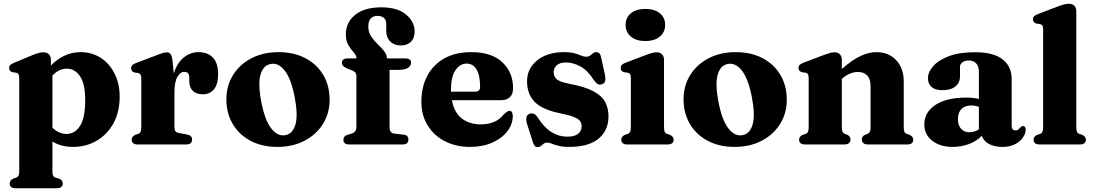

<svg xmlns="http://www.w3.org/2000/svg" viewBox="-20 -769 5824 1022"><path d="M251 -451.5V-420.5Q284.5 -454.5 324 -473Q363.5 -491.5 409.5 -491.5Q469 -491.5 516 -461.2Q563 -431 590 -377.2Q617 -323.5 617 -254Q617 -173 584 -113Q551 -53 494.8 -20Q438.5 13 368.5 13Q306 13 259 -15.5V139.5Q259 158 262.8 165.8Q266.5 173.5 275 176.5L293.5 181.5Q314 189.5 314 207.5Q314 233 280.5 233H64.5Q31.5 233 31.5 207.5Q31.5 190 51.5 181.5L67 176.5Q75 173.5 78.8 165.8Q82.5 158 82.5 140V-353Q82.5 -367.5 78.5 -373.8Q74.5 -380 65.5 -382L47 -384.5Q28.5 -389.5 28.5 -407Q28.5 -417.5 34.2 -423Q40 -428.5 55.5 -435L149 -474Q170.5 -483 184.5 -486.8Q198.5 -490.5 210 -490.5Q230.5 -490.5 240.8 -479.5Q251 -468.5 251 -451.5ZM336 -403.5Q293 -403.5 259 -367V-89.5Q293 -56 335 -56Q378 -56 405.8 -98.5Q433.5 -141 433.5 -235.5Q433.5 -323 406 -363.2Q378.5 -403.5 336 -403.5Z M897.5 -451.5 905 -378.5Q923.5 -435.5 958.8 -463.5Q994 -491.5 1036 -491.5Q1086.5 -491.5 1113.8 -462Q1141 -432.5 1141 -375Q1141 -320 1118.8 -293.5Q1096.5 -267 1060.5 -267Q1024.5 -267 1006 -285.8Q987.5 -304.5 987.5 -338V-358Q986.5 -386.5 961 -386.5Q940.5 -386.5 924.5 -360.2Q908.5 -334 908.5 -274.5V-93.5Q908.5 -77.5 913.8 -70.2Q919 -63 936 -60.5L976 -53Q1002.5 -48 1002.5 -26Q1002.5 0 969 0H714Q681 0 681 -25.5Q681 -43 701 -51.5L716.5 -56.5Q724.5 -59.5 728.2 -67.2Q732 -75 732 -93V-351.5Q732 -366 728 -372Q724 -378 715 -380.5L696.5 -383Q678 -388 678 -405.5Q678 -416 683.8 -422Q689.5 -428 705 -434L804 -471.5Q834 -483.5 847.5 -487Q861 -490.5 869 -490.5Q892.5 -490.5 897.5 -451.5Z M1463 -491.5Q1544 -491.5 1605.2 -459.5Q1666.5 -427.5 1700.5 -370.2Q1734.5 -313 1734.5 -237.5Q1734.5 -166.5 1699.2 -109.8Q1664 -53 1601.2 -20Q1538.5 13 1456.5 13Q1375.5 13 1314.2 -19.2Q1253 -51.5 1219 -108.8Q1185 -166 1185 -240.5Q1185 -312.5 1220.2 -369.2Q1255.5 -426 1318.2 -458.8Q1381 -491.5 1463 -491.5ZM1499 -49.5Q1539 -57 1553 -107.5Q1567 -158 1548 -255Q1529.5 -349.5 1495.8 -393Q1462 -436.5 1420.5 -428.5Q1380.5 -421 1366.5 -370.8Q1352.5 -320.5 1371.5 -223Q1390 -129 1423.8 -85.5Q1457.5 -42 1499 -49.5Z M2053.5 -93.5Q2053.5 -61 2077.5 -58L2129 -52Q2154 -49.5 2154 -26Q2154 0 2122 0H1839.5Q1808 0 1808 -25Q1808 -45.5 1833 -52.5L1849.5 -57Q1877 -65 1877 -93V-365.5Q1877 -375 1872 -382Q1867 -389 1852.5 -395L1831.5 -403Q1813 -411 1806.5 -418.2Q1800 -425.5 1800 -434.5Q1800 -458 1831 -458H1878Q1877 -474 1863 -489.8Q1849 -505.5 1835 -528Q1821 -550.5 1821 -586Q1821 -650.5 1870.8 -690.2Q1920.5 -730 2010 -730Q2096 -730 2141.5 -691.5Q2187 -653 2187 -602Q2187 -565.5 2166.8 -546.2Q2146.5 -527 2114.5 -527Q2079 -527 2057.5 -548.2Q2036 -569.5 2036 -605V-640.5Q2036 -663 2023.5 -673.8Q2011 -684.5 1990 -684.5Q1940.5 -684.5 1940.5 -628Q1940.5 -598 1955.5 -575.5Q1970.5 -553 1990 -534.2Q2009.5 -515.5 2024.5 -497.2Q2039.5 -479 2039.5 -458H2138Q2168 -458 2168 -435.5Q2168 -419 2152 -408Q2136 -397 2100 -397H2053.5Z M2711 -300.5Q2711 -235.5 2644 -235.5H2385.5Q2397.5 -170 2438 -138.5Q2478.5 -107 2540 -107Q2578.5 -107 2608.8 -119.5Q2639 -132 2661 -159.5Q2673 -170.5 2679.5 -174.8Q2686 -179 2692.5 -179Q2701.5 -179 2705.5 -170.5Q2709.5 -162 2709.5 -149.5Q2708.5 -106 2679.5 -69Q2650.5 -32 2599.5 -9.5Q2548.5 13 2482 13Q2407.5 13 2349 -16.8Q2290.5 -46.5 2256.8 -100.8Q2223 -155 2223 -227Q2223 -306 2254.5 -365.5Q2286 -425 2345.2 -458.2Q2404.5 -491.5 2488.5 -491.5Q2596.5 -491.5 2653.8 -437.8Q2711 -384 2711 -300.5ZM2380.5 -291.5Q2380.5 -286 2380.5 -281H2509Q2535.5 -281 2535.5 -305.5Q2535.5 -369.5 2516.2 -400Q2497 -430.5 2464.5 -430.5Q2428 -430.5 2404.2 -395Q2380.5 -359.5 2380.5 -291.5Z M2992.5 -436.5Q2960.5 -436.5 2943.8 -421.8Q2927 -407 2927 -385Q2927 -365 2941.2 -349.5Q2955.5 -334 3008.5 -323.5Q3094 -307.5 3139.5 -282.8Q3185 -258 3202 -224.8Q3219 -191.5 3219 -150Q3219 -74.5 3166 -30.8Q3113 13 3010.5 13Q2975 13 2953 7.2Q2931 1.5 2917.2 -4.2Q2903.5 -10 2893 -10Q2881.5 -10 2874.2 -4.2Q2867 1.5 2860 7.5Q2853 13.5 2842 13.5Q2831 13.5 2825.8 7.2Q2820.5 1 2815.5 -15L2785.5 -109Q2772.5 -153 2798 -163Q2823 -172.5 2842 -144Q2876 -90 2915.5 -65.8Q2955 -41.5 2999.5 -41.5Q3038 -41.5 3057 -56.5Q3076 -71.5 3076 -96.5Q3076 -112 3068 -123.8Q3060 -135.5 3037.5 -145.2Q3015 -155 2970.5 -164Q2867.5 -184 2826.5 -226.2Q2785.5 -268.5 2785.5 -336Q2785.5 -382.5 2810.5 -417.5Q2835.5 -452.5 2879 -472Q2922.5 -491.5 2979.5 -491.5Q3016 -491.5 3037.8 -485.5Q3059.5 -479.5 3073.2 -473.2Q3087 -467 3100 -467Q3112.5 -467 3120.8 -473.2Q3129 -479.5 3136.5 -485.5Q3144 -491.5 3155 -491.5Q3175 -491.5 3180 -462L3200 -371.5Q3204 -349.5 3201.2 -337.8Q3198.5 -326 3185.5 -321Q3172 -315.5 3161.8 -321.5Q3151.5 -327.5 3140.5 -343.5Q3107.5 -395 3069 -415.8Q3030.5 -436.5 2992.5 -436.5Z M3415 -550.5Q3367 -550.5 3338.5 -574Q3310 -597.5 3310 -636.5Q3310 -675.5 3338.5 -698.5Q3367 -721.5 3415 -721.5Q3463.5 -721.5 3492 -698.5Q3520.5 -675.5 3520.5 -636.5Q3520.5 -597.5 3492 -574Q3463.5 -550.5 3415 -550.5ZM3514.5 -451.5V-93.5Q3514.5 -75 3518.2 -67.2Q3522 -59.5 3530.5 -56.5L3545 -51.5Q3565.5 -43.5 3565.5 -25.5Q3565.5 0 3532.5 0H3320Q3287 0 3287 -25.5Q3287 -43 3307 -51.5L3322.5 -56.5Q3330.5 -60 3334.2 -67.5Q3338 -75 3338 -93V-353Q3338 -367.5 3334 -373.8Q3330 -380 3321 -382L3302.5 -384.5Q3284 -390 3284 -407Q3284 -417.5 3289.8 -423.5Q3295.5 -429.5 3311 -435.5L3412.5 -474Q3436 -483 3449.8 -486.8Q3463.5 -490.5 3473.5 -490.5Q3494 -490.5 3504.2 -479.5Q3514.5 -468.5 3514.5 -451.5Z M3896.5 -491.5Q3977.5 -491.5 4038.8 -459.5Q4100 -427.5 4134 -370.2Q4168 -313 4168 -237.5Q4168 -166.5 4132.8 -109.8Q4097.5 -53 4034.8 -20Q3972 13 3890 13Q3809 13 3747.8 -19.2Q3686.5 -51.5 3652.5 -108.8Q3618.5 -166 3618.5 -240.5Q3618.5 -312.5 3653.8 -369.2Q3689 -426 3751.8 -458.8Q3814.5 -491.5 3896.5 -491.5ZM3932.5 -49.5Q3972.5 -57 3986.5 -107.5Q4000.5 -158 3981.5 -255Q3963 -349.5 3929.2 -393Q3895.5 -436.5 3854 -428.5Q3814 -421 3800 -370.8Q3786 -320.5 3805 -223Q3823.5 -129 3857.2 -85.5Q3891 -42 3932.5 -49.5Z M4461 -451.5V-402Q4518 -451.5 4561.8 -471.5Q4605.5 -491.5 4644 -491.5Q4710 -491.5 4750.2 -448.8Q4790.5 -406 4790.5 -335.5V-94Q4790.5 -75.5 4794.2 -67.5Q4798 -59.5 4807 -56.5L4821 -51.5Q4841 -43 4841 -25.5Q4841 0 4808.5 0H4601Q4567.5 0 4567.5 -27Q4567.5 -43 4583.5 -51L4598 -56.5Q4606.5 -60.5 4610.2 -68Q4614 -75.5 4614 -94V-310Q4614 -348 4596 -367Q4578 -386 4546.5 -386Q4527 -386 4505.2 -377.5Q4483.5 -369 4463 -351L4461 -349.5V-93.5Q4461 -75 4464.8 -67.8Q4468.5 -60.5 4477 -56.5L4491 -51Q4507 -43 4507 -27Q4507 0 4473.5 0H4266.5Q4233.5 0 4233.5 -25.5Q4233.5 -43 4253.5 -51.5L4269 -56.5Q4277 -59.5 4280.8 -67.2Q4284.5 -75 4284.5 -93V-353Q4284.5 -367.5 4280.5 -373.8Q4276.5 -380 4267.5 -382L4249 -384.5Q4230.5 -390 4230.5 -407Q4230.5 -417.5 4236.2 -423.5Q4242 -429.5 4257.5 -435.5L4359 -474Q4381.5 -482.5 4395.2 -486.5Q4409 -490.5 4422 -490.5Q4441 -490.5 4451 -479.5Q4461 -468.5 4461 -451.5Z M4900 -105.5Q4900 -171.5 4959 -210.5Q5018 -249.5 5124 -249.5Q5161.5 -249.5 5190.5 -242.5V-389Q5190.5 -416 5176.2 -431.5Q5162 -447 5137 -447Q5116 -447 5103 -437.5Q5090 -428 5090 -414V-364.5Q5090 -328.5 5065.5 -308.8Q5041 -289 4996.5 -289Q4957.5 -289 4938.5 -306Q4919.5 -323 4919.5 -353Q4919.5 -385.5 4947.5 -417.2Q4975.5 -449 5031 -470Q5086.5 -491 5169.5 -491Q5268.5 -491 5316.8 -453Q5365 -415 5365 -349.5V-100Q5365 -75 5386 -75Q5395.5 -75 5400.8 -80Q5406 -85 5410.5 -89.5Q5413.5 -93 5417 -95.5Q5420.5 -98 5425 -98Q5439.5 -98 5439.5 -78.5Q5439.5 -59 5425.5 -37.8Q5411.5 -16.5 5384 -1.8Q5356.5 13 5315.5 13Q5273 13 5243.8 -3Q5214.5 -19 5206 -46Q5178.5 -17.5 5137.5 -2.2Q5096.5 13 5051.5 13Q4983.5 13 4941.8 -20.2Q4900 -53.5 4900 -105.5ZM5079 -136Q5079 -101 5096 -83Q5113 -65 5140 -65Q5167 -65 5190.5 -80.5V-200.5Q5171 -207.5 5149.5 -207.5Q5116.5 -207.5 5097.8 -188.8Q5079 -170 5079 -136Z M5709 -710.5V-93.5Q5709 -75 5712.8 -67.2Q5716.5 -59.5 5725 -56.5L5739.5 -51.5Q5760 -43.5 5760 -25.5Q5760 0 5727 0H5514.5Q5481.5 0 5481.5 -25.5Q5481.5 -43 5501.5 -51.5L5517 -56.5Q5525 -59.5 5528.8 -67.2Q5532.5 -75 5532.5 -93V-612Q5532.5 -626.5 5528.5 -632.5Q5524.5 -638.5 5515.5 -641L5497 -643.5Q5478.5 -648.5 5478.5 -666Q5478.5 -676.5 5484.2 -682.5Q5490 -688.5 5505.5 -694.5L5607 -733Q5630.5 -742 5644.2 -745.5Q5658 -749 5668 -749Q5688.5 -749 5698.8 -738.2Q5709 -727.5 5709 -710.5Z"/></svg>

Font: Fraunces 9pt S000
Style: Bold
Weight: 700
Version: Version 1.000; ttfautohint (v1.8.3)